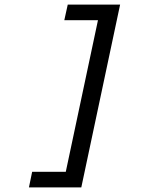

<svg xmlns="http://www.w3.org/2000/svg" viewBox="-20 -719 690 836"><path d="M334 97H252L421 -699H503ZM309 97H106L120 29H323ZM463 -631H260L275 -699H478Z"/></svg>

Font: Azeret Mono Thin Light
Style: Italic
Weight: 300
Italic angle: -12°
Version: Version 1.002